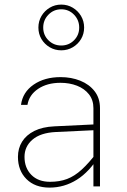

<svg xmlns="http://www.w3.org/2000/svg" viewBox="-20 -832 567 857"><path d="M253.4 -790.5Q287.1 -790.5 310.3 -766.6Q333.5 -742.7 333.5 -709Q333.5 -675.3 310.3 -652.1Q287.1 -628.9 253.4 -628.9Q219.7 -628.9 196.3 -652.1Q172.9 -675.3 172.9 -709Q172.9 -742.7 196.3 -766.6Q219.7 -790.5 253.4 -790.5ZM253.4 -811.5Q225.1 -811.5 201.9 -797.6Q178.7 -783.7 165 -760.5Q151.4 -737.3 151.4 -709Q151.4 -680.7 165 -657.7Q178.7 -634.8 201.9 -621.1Q225.1 -607.4 253.4 -607.4Q281.7 -607.4 304.9 -621.1Q328.1 -634.8 341.8 -657.7Q355.5 -680.7 355.5 -709Q355.5 -737.3 341.8 -760.5Q328.1 -783.7 304.9 -797.6Q281.7 -811.5 253.4 -811.5ZM426.3 -349.1Q426.3 -394 402.3 -424.8Q378.4 -455.6 338.4 -471.7Q298.3 -487.8 250.5 -487.8Q178.7 -487.8 129.9 -454.1Q81.1 -420.4 73.7 -363.8H102.5Q109.9 -408.2 150.1 -435.3Q190.4 -462.4 250 -462.4Q290 -462.4 323.5 -449.5Q356.9 -436.5 377 -411.1Q397 -385.7 397 -349.1V-91.8V0H426.3ZM425.3 -140.1 413.1 -151.9Q376.5 -104 344.7 -75Q313 -45.9 279.5 -33.2Q246.1 -20.5 203.6 -20.5Q150.4 -20.5 119.9 -51.5Q89.4 -82.5 89.4 -131.8Q89.4 -178.2 125 -208.7Q160.6 -239.3 228.5 -242.7L414.1 -251.5V-277.3L222.7 -268.1Q169.4 -265.6 133.3 -247.6Q97.2 -229.5 78.6 -199.7Q60.1 -169.9 60.1 -131.8Q60.1 -70.8 98.1 -32.7Q136.2 5.4 201.2 5.4Q266.6 5.4 323 -29.8Q379.4 -64.9 425.3 -140.1Z"/></svg>

Font: Estedad-FD VF
Style: Regular
Weight: 100
Designer: Amin Abedi
Version: Version 7.3